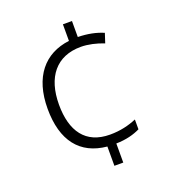

<svg xmlns="http://www.w3.org/2000/svg" viewBox="-134 -825 839 936"><g transform="rotate(-20 285.5 -357.0)"><path d="M346 -641V-724H299V-638C169 -622 88 -528 88 -362C88 -197 161 -103 299 -90V10H345V-89C397 -90 437 -101 470 -117V-168C430 -151 385 -140 332 -140C205 -140 147 -225 147 -362C147 -505 216 -591 343 -591C380 -591 424 -581 461 -566L477 -615C440 -631 397 -640 346 -641Z"/></g></svg>

Font: Noto Sans Devanagari UI Light
Style: Regular
Weight: 300
Designer: Jelle Bosma - Monotype Design Team
Foundry: Monotype Imaging Inc.
Version: Version 2.004